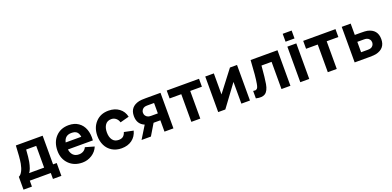

<svg xmlns="http://www.w3.org/2000/svg" viewBox="3 -1764 5829 2854"><g transform="rotate(-20 2918.0 -336.5)"><path d="M572.8 -562.5V-109.4H630.4V93.8H497.1V0H164.6V93.8H31.2V-109.4Q63 -122.6 87.6 -168.5Q112.3 -214.4 125 -283.2Q141.1 -373.5 148.9 -562.5ZM431.2 -109.4V-453.1H272Q263.7 -328.6 252 -265.6Q242.2 -213.9 226.8 -171.4Q211.4 -128.9 193.8 -109.4Z M856 -241.7Q863.8 -182.1 897.5 -149.4Q931.2 -116.7 987.3 -116.7Q1026.9 -116.7 1057.4 -134.8Q1087.9 -152.8 1104 -187.5L1245.6 -147Q1215.3 -72.3 1145.8 -28.3Q1076.2 15.6 995.6 15.6Q864.7 15.6 783.7 -65.7Q702.6 -147 702.6 -273.9Q702.6 -410.6 781 -494.4Q859.4 -578.1 987.3 -578.1Q1077.6 -578.1 1140.4 -534.7Q1203.1 -491.2 1230.7 -415.8Q1258.3 -340.3 1250.5 -241.7ZM987.3 -455.1Q882.8 -455.1 859.9 -351.1H1106.9Q1099.6 -403.8 1072.3 -429.4Q1044.9 -455.1 987.3 -455.1Z M1870.6 -390.6 1729 -353Q1716.8 -396 1685.8 -420.9Q1654.8 -445.8 1615.2 -445.8Q1550.8 -445.8 1518.6 -400.6Q1486.3 -355.5 1486.3 -281.2Q1486.3 -205.6 1519.5 -161.1Q1552.7 -116.7 1615.2 -116.7Q1661.1 -116.7 1686.8 -137.7Q1712.4 -158.7 1725.6 -201.2L1870.6 -170.9Q1846.7 -81.5 1780 -33Q1713.4 15.6 1615.2 15.6Q1529.8 15.6 1465.8 -23.4Q1401.9 -62.5 1368.9 -129.4Q1335.9 -196.3 1335.9 -281.2Q1335.9 -411.1 1413.1 -494.6Q1490.2 -578.1 1617.2 -578.1Q1716.3 -578.1 1784.2 -527.8Q1852.1 -477.5 1870.6 -390.6Z M2204.6 -562.5H2437V0H2295.4V-179.2H2204.6H2188L2080.6 0H1932.6L2054.7 -198.7Q1946.3 -243.7 1946.3 -372.1Q1946.3 -520 2097.2 -555.2Q2127.9 -562.5 2204.6 -562.5ZM2295.4 -288.6V-453.1H2189Q2164.6 -453.1 2145.5 -447.8Q2122.6 -441.4 2106.2 -419.9Q2089.8 -398.4 2089.8 -372.1Q2089.8 -343.8 2106.7 -322Q2123.5 -300.3 2147.5 -293.9Q2165.5 -288.6 2189 -288.6Z M3046.4 -562.5V-437.5H2861.8V0H2720.2V-437.5H2535.6V-562.5Z M3647.5 -562.5V0H3511.7V-343.8L3257.8 0H3145V-562.5H3280.8V-230L3535.6 -562.5Z M3862.3 -562.5H4287.6V0H4146V-430.2H3986.3Q3969.2 -227.1 3955.1 -147.9Q3937 -45.9 3887 -11.5Q3836.9 22.9 3740.7 0V-117.7Q3756.3 -116.2 3767.6 -115Q3778.8 -113.8 3787.8 -118.4Q3796.9 -123 3802.7 -128.2Q3808.6 -133.3 3813.5 -144.3Q3818.4 -155.3 3821.5 -167.5Q3824.7 -179.7 3828.1 -197.8Q3848.1 -305.2 3862.3 -562.5Z M4443.8 -765.6H4585.4V-640.6H4443.8ZM4443.8 -562.5V0H4585.4V-562.5Z M5205.1 -562.5V-437.5H5020.5V0H4878.9V-437.5H4694.3V-562.5Z M5303.7 -562.5H5445.3V-383.3H5536.1Q5610.8 -383.3 5642.6 -377Q5794.4 -343.3 5794.4 -190.4Q5794.4 -42.5 5643.6 -7.3Q5612.8 0 5536.1 0H5303.7ZM5445.3 -273.9V-109.4H5551.8Q5576.7 -109.4 5595.7 -114.7Q5618.7 -121.1 5634.8 -142.3Q5650.9 -163.6 5650.9 -190.4Q5650.9 -218.8 5634 -240.5Q5617.2 -262.2 5593.3 -268.6Q5575.2 -273.9 5551.8 -273.9Z"/></g></svg>

Font: Manrope3 ExtraBold
Style: Bold
Weight: 800
Width: 4
Designer: Mikhail Sharanda
Foundry: Mikhail Sharanda
Version: Version 3.000;PS 003.000;hotconv 1.0.88;makeotf.lib2.5.64775